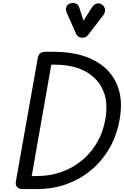

<svg xmlns="http://www.w3.org/2000/svg" viewBox="-20 -1279 838 1299"><path d="M131.5 0Q107 0 95.2 -14Q83.5 -28 87 -49L235 -883.5Q239 -906 250.5 -917.2Q262 -928.5 288.5 -928.5H349.5Q458.5 -928.5 546.5 -900Q634.5 -871.5 694.5 -816.5Q754.5 -761.5 781 -681.2Q807.5 -601 793.5 -497.5Q778 -383 728.8 -291.2Q679.5 -199.5 603.8 -134.2Q528 -69 433.5 -34.5Q339 0 233 0ZM194.5 -88H233Q319 -88 397.2 -116Q475.5 -144 538.8 -197.5Q602 -251 643.5 -327.5Q685 -404 697 -501.5Q707 -581.5 686.2 -644.5Q665.5 -707.5 619.5 -751.5Q573.5 -795.5 506 -818.5Q438.5 -841.5 355.5 -841.5H327ZM535.5 -1024Q525 -1024 513.5 -1029.5Q502 -1035 495.5 -1048.5L434.5 -1186Q421 -1215 429.5 -1233.2Q438 -1251.5 456 -1256.5Q476 -1262.5 493.8 -1254.8Q511.5 -1247 516.5 -1227.5L545 -1139L601.5 -1228Q619 -1254.5 639.2 -1256Q659.5 -1257.5 674.5 -1245Q689.5 -1231 690.5 -1212Q691.5 -1193 679.5 -1177L577 -1043.5Q567.5 -1030.5 556.8 -1027.2Q546 -1024 535.5 -1024Z"/></svg>

Font: Edu AU VIC WA NT Pre Medium
Style: Regular
Weight: 500
Designer: Tina and Corey Anderson, Eben Sorkin, Mirko Velimirovic
Foundry: Google for Education
Version: Version 1.001